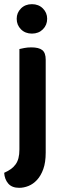

<svg xmlns="http://www.w3.org/2000/svg" viewBox="-21 -705 307 920"><path d="M-1 123Q17 115 30.5 105.5Q44 96 53.5 83Q63 70 67.5 52.5Q72 35 72 11V-470Q80 -472 95.5 -475Q111 -478 129 -478Q165 -478 181.5 -465Q198 -452 198 -419V26Q198 73 186.5 105Q175 137 156.5 157Q138 177 115.5 186Q93 195 71 195Q36 195 18.5 174.5Q1 154 -1 123ZM59 -615Q59 -644 79.5 -664.5Q100 -685 132 -685Q164 -685 184.5 -664.5Q205 -644 205 -615Q205 -585 184.5 -564.5Q164 -544 132 -544Q100 -544 79.5 -564.5Q59 -585 59 -615Z"/></svg>

Font: Baloo Tammudu 2 SemiBold
Style: Regular
Weight: 600
Designer: Maithili Shingre, Omkar Shende and Ek Type
Foundry: Ek Type
Version: Version 1.640;hotconv 1.0.111;makeotfexe 2.5.65597; ttfautoh